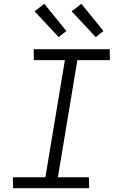

<svg xmlns="http://www.w3.org/2000/svg" viewBox="-20 -995 640 1015"><path d="M451 0H49L48 -58H220L323 -677H159L158 -735H560L561 -677H389L286 -58H450ZM486 -799 359 -935 410 -975 527 -831ZM290 -799 163 -935 214 -975 331 -831Z"/></svg>

Font: Iosevka Light Extended
Style: Italic
Weight: 300
Width: 7
Italic angle: -9°
Monospace: yes
Designer: Belleve Invis
Foundry: Belleve Invis
Version: Version 32.5.0; ttfautohint (v1.8.4)